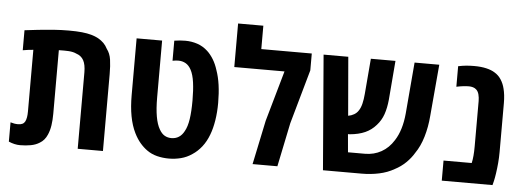

<svg xmlns="http://www.w3.org/2000/svg" viewBox="-50 -901 2861 1051"><g transform="rotate(5 1380.5 -375.0)"><path d="M87.9 7.8Q73.2 7.8 57.1 4.2Q41 0.5 25.4 -6.3V-112.3Q46.9 -105.5 67.4 -105.5Q95.7 -105.5 105.5 -124.3Q115.2 -143.1 115.2 -179.2V-518.6Q101.1 -517.6 86.7 -515.6Q72.3 -513.7 57.6 -511.2V-621.1Q92.8 -625.5 133.1 -629.9Q173.3 -634.3 216.1 -637.5Q258.8 -640.6 300.3 -640.6Q342.3 -640.6 372.1 -637.5Q401.9 -634.3 423.8 -628.2Q445.8 -622.1 463.4 -612.3Q481 -602.1 493.7 -589.4Q506.3 -576.7 515.1 -559.1Q533.2 -535.6 538.1 -502Q543 -468.3 543 -422.9V0H404.3V-419.9Q404.3 -462.4 391.4 -486.1Q378.4 -509.8 350.6 -518.6Q335 -526.4 309.1 -528.3Q297.9 -528.8 284.2 -529.1Q270.5 -529.3 254.4 -528.8V-179.2Q254.4 -144.5 250 -115.5Q245.6 -86.4 235.4 -63.5Q221.7 -31.2 194.8 -15.6Q174.3 -2.4 146.7 2.7Q119.1 7.8 87.9 7.8Z M905.3 9.8Q872.1 9.8 840.8 2Q809.6 -5.9 785.2 -23.4Q764.2 -38.1 745.4 -60.1Q726.6 -82 711.4 -112.8Q691.9 -152.3 682.4 -203.4Q672.9 -254.4 672.9 -318.4V-630.4H813V-318.8Q813 -255.9 820.6 -213.1Q828.1 -170.4 843.3 -144.5Q856 -122.1 872.6 -112.5Q889.2 -103 909.7 -103Q933.1 -103 950.7 -114.3Q968.3 -125.5 980 -147.9Q994.6 -173.3 1001 -215.6Q1007.3 -257.8 1007.3 -318.4Q1007.3 -374.5 1001.5 -417.2Q995.6 -460 981.9 -485.4Q969.7 -508.3 951.7 -518.6Q933.6 -528.8 912.1 -528.8Q904.8 -528.8 897.5 -528.1Q890.1 -527.3 879.4 -525.4V-635.7Q894 -638.2 910.4 -639.4Q926.8 -640.6 939.9 -640.6Q974.1 -640.6 1005.9 -630.1Q1037.6 -619.6 1063.5 -595.7Q1082 -578.6 1097.7 -553Q1113.3 -527.3 1123 -495.6Q1135.7 -460.4 1142.1 -415.3Q1148.4 -370.1 1148.4 -317.4Q1148.4 -266.1 1141.1 -220.7Q1133.8 -175.3 1120.6 -141.1Q1106 -102.1 1083.3 -73.2Q1060.5 -44.4 1032.7 -26.4Q1004.4 -6.8 971.9 1.5Q939.5 9.8 905.3 9.8Z M1365.2 0 1416 -242.2 1495.1 -520.5H1219.2V-759.8H1357.9V-631.3H1635.3V-538.6L1551.3 -240.7L1501.5 0Z M1752 0 1700.2 -630.9H1835.9L1863.3 -309.1Q1880.9 -312 1895.5 -320.6Q1910.2 -329.1 1918.9 -342.8Q1929.7 -358.4 1935.5 -382.3Q1941.4 -406.2 1943.8 -437L1960 -630.9H2095.2L2077.6 -416Q2073.2 -370.1 2061 -335.2Q2048.8 -300.3 2024.4 -273.4Q1999.5 -244.6 1964.8 -229Q1930.2 -213.4 1880.9 -209Q1878.4 -209 1876 -209Q1873.5 -209 1871.1 -209L1879.9 -109.9H1972.7Q2022.5 -109.9 2063 -132.6Q2103.5 -155.3 2130.4 -198.7Q2168 -256.8 2176.3 -349.1L2200.2 -630.9H2335.9L2311 -347.7Q2306.2 -286.1 2290 -231.9Q2273.9 -177.7 2246.6 -138.7Q2230 -110.4 2203.6 -84.5Q2177.2 -58.6 2143.1 -41Q2106 -19.5 2060.3 -9.8Q2014.6 0 1964.8 0Z M2404.8 0V-110.4H2559.6Q2564 -128.4 2565.9 -151.4Q2567.9 -174.3 2567.9 -202.1V-451.7Q2567.9 -470.2 2563.5 -487.5Q2559.1 -504.9 2548.3 -514.2Q2541 -521 2530.3 -524.2Q2519.5 -527.3 2508.3 -527.3Q2494.6 -527.3 2477.5 -525.4Q2460.4 -523.4 2439.5 -519V-631.8Q2462.4 -636.7 2483.4 -638.7Q2504.4 -640.6 2526.9 -640.6Q2565.4 -640.6 2594.2 -633.8Q2623 -627 2641.1 -615.2Q2662.6 -602.5 2677 -580.3Q2691.4 -558.1 2697.8 -530.8Q2701.7 -516.1 2704.1 -496.1Q2706.5 -476.1 2706.5 -451.7V-182.6Q2706.5 -153.8 2703.9 -123.3Q2701.2 -92.8 2697.3 -66.4Q2693.4 -40 2689.5 -23.4L2683.6 0Z"/></g></svg>

Font: Open Sans SemiCondensed
Style: Bold
Weight: 700
Width: 4
Designer: Monotype Design Team
Foundry: Monotype Imaging Inc.
Version: Version 3.003